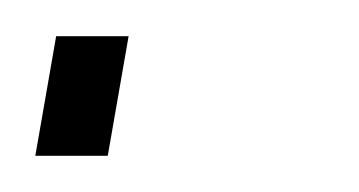

<svg xmlns="http://www.w3.org/2000/svg" viewBox="-30 -86 198 106"><path d="M1 -66 -10.5 0H29.5L41 -66Z"/></svg>

Font: Anybody UltraCondensed Thin ExtraLight
Style: Italic
Weight: 250
Italic angle: -10°
Version: Version 1.111